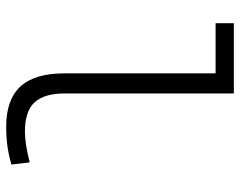

<svg xmlns="http://www.w3.org/2000/svg" viewBox="-98 -674 782 626"><g transform="rotate(90 293.0 -361.0)"><path d="M393.1 9.8Q304.7 9.8 262 -36.6Q219.2 -83 219.2 -179.2V-672.9H55.7V-732.4H284.7V-180.7Q284.7 -114.7 313.5 -83Q342.3 -51.3 409.2 -51.3Q448.7 -51.3 509.3 -66.9L516.6 -7.3Q484.9 2 455.6 5.9Q426.3 9.8 393.1 9.8Z"/></g></svg>

Font: Cascadia Mono PL Light
Style: Regular
Weight: 300
Monospace: yes
Designer: Aaron Bell
Foundry: Saja Typeworks
Version: Version 2404.023; ttfautohint (v1.8.4)